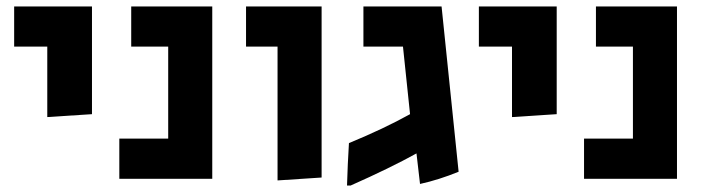

<svg xmlns="http://www.w3.org/2000/svg" viewBox="-20 -556 2190 597"><path d="M127 -411H24V-536H266V-201L127 -192Z M351 -125H503V-411H388V-536H640V0H351Z M843 -411H745V-536H980V-4L843 5Z M1065 -111Q1174 -156 1255 -201L1233 -411H1110V-536H1353L1406 -22Q1345 3 1286 16L1275 -79Q1194 -34 1070 21H1059Q1061 -47 1065 -111Z M1572 -411H1469V-536H1711V-201L1572 -192Z M1796 -125H1948V-411H1833V-536H2085V0H1796Z"/></svg>

Font: Secular One
Style: Regular
Weight: 400
Designer: Michal Sahar
Foundry: Hagilda
Version: Version 1.000